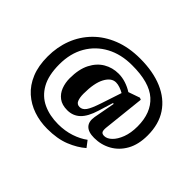

<svg xmlns="http://www.w3.org/2000/svg" viewBox="-168 -876 1363 1363"><g transform="rotate(45 514.0 -194.0)"><path d="M433 216Q360 216 295 194Q230 172 179.5 127Q129 82 100.5 13Q72 -56 72 -150Q72 -245 103.5 -327Q135 -409 196.5 -471.5Q258 -534 346.5 -569Q435 -604 548 -604Q678 -604 773 -563.5Q868 -523 919.5 -445.5Q971 -368 971 -256Q971 -164 936 -101.5Q901 -39 842.5 -6.5Q784 26 714 26Q655 26 629 -1.5Q603 -29 612 -82L642 -243L634 -244L600 -134Q575 -52 536 -15Q497 22 440 22Q387 22 354.5 -2.5Q322 -27 307 -66.5Q292 -106 292 -151Q292 -242 322.5 -301.5Q353 -361 403.5 -390.5Q454 -420 515 -420Q552 -420 588.5 -408Q625 -396 656 -376L742 -406L757 -400L723 -83Q721 -54 728.5 -44Q736 -34 755 -34Q783 -34 810.5 -60.5Q838 -87 856.5 -135.5Q875 -184 875 -250Q875 -386 794.5 -458.5Q714 -531 539 -530Q430 -530 347 -485.5Q264 -441 217 -360Q170 -279 170 -169Q170 -59 208 8.5Q246 76 312.5 107Q379 138 464 138Q533 138 591.5 118.5Q650 99 691 68L727 115Q678 158 606 187Q534 216 433 216ZM486 -56Q513 -56 532.5 -83Q552 -110 577 -186L627 -337Q608 -348 586.5 -355.5Q565 -363 546 -363Q500 -363 469.5 -306.5Q439 -250 439 -143Q439 -104 449 -80Q459 -56 486 -56Z"/></g></svg>

Font: Literata 36pt ExtraBold
Style: Italic
Weight: 800
Italic angle: -2°
Designer: Latin by Veronika Burian and Jose Scaglione. Greek by Irene Vlachou. Cyrillic by Vera Evstafieva
Foundry: TypeTogether
Version: Version 3.002